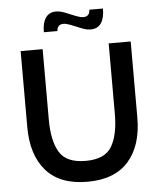

<svg xmlns="http://www.w3.org/2000/svg" viewBox="-60 -942 839 1008"><g transform="rotate(-5 360.0 -438.5)"><path d="M70 -299V-700H186V-329Q186 -217 222.5 -156.5Q259 -96 360 -96Q461 -96 497.5 -156.5Q534 -217 534 -329V-700H650V-299Q650 -152 577 -69Q504 14 360 14Q216 14 143 -69Q70 -152 70 -299ZM369 -804Q364 -806 342.5 -814.5Q321 -823 306 -823Q290 -823 281 -814Q272 -805 272 -788H200Q200 -838 218.5 -864.5Q237 -891 274 -891Q290 -891 306.5 -885.5Q323 -880 351 -868Q356 -866 377.5 -857.5Q399 -849 414 -849Q430 -849 439 -858Q448 -867 448 -885H520Q520 -834 501.5 -807.5Q483 -781 446 -781Q430 -781 413.5 -786.5Q397 -792 369 -804Z"/></g></svg>

Font: Cabin SemiBold
Style: Regular
Weight: 600
Designer: Pablo Impallari
Foundry: Pablo Impallari. http://www.impallari.com Igino Marini. http://www.ikern.com
Version: Version 2.001